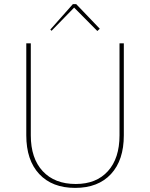

<svg xmlns="http://www.w3.org/2000/svg" viewBox="-20 -905 731 935"><path d="M231 -755 225 -761 335 -885H351L466 -765L454 -754L341 -868ZM108 -246V-694H130V-246Q130 -134 188 -71.5Q246 -9 349 -9Q449 -9 505.5 -71.5Q562 -134 562 -246V-694H583V-246Q583 -125 520.5 -57.5Q458 10 346 10Q234 10 171 -57.5Q108 -125 108 -246Z"/></svg>

Font: Cantarell Thin
Style: Regular
Weight: 100
Designer: Dave Crossland, Nikolaus Waxweiler, Florian Fecher, Jacques Le Bailly, Eben Sorkin, Alexei Vanyashin, Alexios Zavras, Em
Version: Version 0.303